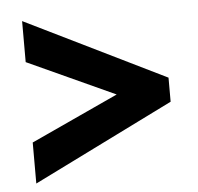

<svg xmlns="http://www.w3.org/2000/svg" viewBox="-42 -641 583 564"><g transform="rotate(-5 250.0 -358.5)"><path d="M457 -324V-395L43 -598V-477L301 -359L43 -240V-119Z"/></g></svg>

Font: Noto Sans Mono UI Condensed ExtraBold
Style: Regular
Weight: 800
Width: 3
Designer: Monotype Design team
Foundry: Monotype Imaging Inc.
Version: 1.000